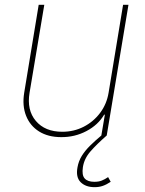

<svg xmlns="http://www.w3.org/2000/svg" viewBox="-20 -566 607 802"><path d="M433.6 -178.7 494.1 -545.9H516.6L425.8 0H403.3L418 -86.9H415Q389.6 -43.9 340.8 -18.3Q292 7.3 235.4 6.8Q181.2 6.8 143.3 -16.8Q105.5 -40.5 88.9 -82.5Q72.3 -124.5 81.1 -178.7L141.6 -545.9H165L103.5 -178.7Q91.3 -106.4 129.6 -61Q168 -15.6 240.2 -15.6Q288.6 -15.6 329.6 -36.6Q370.6 -57.6 398.2 -94.5Q425.8 -131.3 433.6 -178.7ZM375 215.8Q337.9 215.8 316.9 195.1Q295.9 174.3 303.7 132.8Q308.1 107.4 321.5 85.4Q335 63.5 356 42.7Q377 22 403.3 0H425.8Q383.8 36.6 357.7 66.7Q331.5 96.7 326.2 132.8Q321.3 165.5 333.7 179.4Q346.2 193.4 374 193.4Q392.6 193.4 405.3 188.2Q418 183.1 431.6 173.8L442.4 193.4Q424.8 205.1 409.4 210.4Q394 215.8 375 215.8Z"/></svg>

Font: Inter Tight Thin
Style: Italic
Weight: 250
Italic angle: -9.39999°
Designer: Rasmus Andersson
Foundry: rsms
Version: Version 3.004